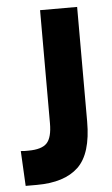

<svg xmlns="http://www.w3.org/2000/svg" viewBox="-50 -695 431 738"><g transform="rotate(-5 165.5 -326.0)"><path d="M19 8 12 -127Q19 -126 27 -126Q35 -126 41 -126Q93 -126 113 -147.5Q133 -169 133 -224V-660H276V-218Q276 -94 222.5 -43Q169 8 62 8Q56 8 47 8Q38 8 19 8Z"/></g></svg>

Font: Bricolage Grotesque 12pt Condensed Bricolage Grotesque 10pt Condensed Regular
Style: Bold
Weight: 700
Width: 3
Designer: Mathieu Triay
Foundry: Atelier Triay
Version: Version 1.001; ttfautohint (v1.8.4.7-5d5b);gftools[0.9.33.de